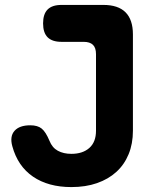

<svg xmlns="http://www.w3.org/2000/svg" viewBox="-20 -750 640 780"><path d="M30 -156Q19 -196 39 -218.5Q59 -241 103 -241Q133 -241 149.5 -227.5Q166 -214 181 -178Q192 -150 215 -137.5Q238 -125 270 -125Q316 -125 343 -149Q370 -173 370 -219V-530Q370 -556 357.5 -568Q345 -580 320 -580H230Q192 -580 173.5 -598.5Q155 -617 155 -655Q155 -693 173.5 -711.5Q192 -730 230 -730H400Q460 -730 490 -700Q520 -670 520 -610V-219Q520 -166 502.5 -123.5Q485 -81 452.5 -51.5Q420 -22 374 -6Q328 10 270 10Q176 10 114 -32.5Q52 -75 30 -156Z"/></svg>

Font: Maple Mono ExtraBold
Style: Regular
Weight: 800
Monospace: yes
Designer: subframe7536
Version: Version 7.000